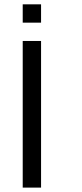

<svg xmlns="http://www.w3.org/2000/svg" viewBox="-20 -853 373 873"><path d="M83.3 0V-666.7H166.7V0ZM83.3 -750V-833.3H166.7V-750Z"/></svg>

Font: Galmuri11 Regular
Style: Regular
Weight: 400
Designer: Minseo Lee (Quiple)
Version: Version 2.356;hotconv 1.1.0;makeotfexe 2.6.0 DEVELOPMENT